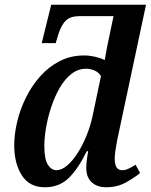

<svg xmlns="http://www.w3.org/2000/svg" viewBox="-20 -780 636 810"><path d="M169 10Q104 10 72 -40.5Q40 -91 40 -167Q40 -214 52.5 -266.5Q65 -319 89.5 -368.5Q114 -418 149.5 -458Q185 -498 231.5 -522Q278 -546 334 -546Q357 -546 379.5 -541Q402 -536 422 -527Q424 -541 427 -555.5Q430 -570 432 -583L459 -712H317Q278 -712 259 -694.5Q240 -677 227 -638L215 -598H156L196 -760H596L481 -220Q478 -208 474 -187Q470 -166 467 -145Q464 -124 464 -110Q464 -62 495 -62Q509 -62 522.5 -68.5Q536 -75 552 -85L571 -50Q548 -31 511.5 -10.5Q475 10 428 10Q390 10 367 -11Q344 -32 344 -71Q344 -99 352 -142H346Q311 -70 271 -30Q231 10 169 10ZM218 -62Q240 -62 263 -81.5Q286 -101 307 -133.5Q328 -166 344.5 -206.5Q361 -247 370 -288L406 -459Q396 -475 379 -482.5Q362 -490 343 -490Q309 -490 281 -468Q253 -446 232 -409.5Q211 -373 196.5 -329.5Q182 -286 174.5 -242.5Q167 -199 167 -165Q167 -108 182 -85Q197 -62 218 -62Z"/></svg>

Font: Noto Serif SemiCondensed SemiBold
Style: Italic
Weight: 600
Width: 4
Italic angle: -12°
Designer: Monotype Design Team
Foundry: Monotype Imaging Inc.
Version: Version 2.014; ttfautohint (v1.8.4.7-5d5b)